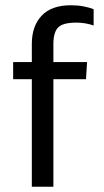

<svg xmlns="http://www.w3.org/2000/svg" viewBox="-20 -710 394 730"><path d="M101 0V-409H30V-474H101V-543Q101 -611 138.5 -650.5Q176 -690 249 -690Q275 -690 296.5 -686Q318 -682 336 -675V-613Q305 -624 270 -624Q219 -624 201 -605.5Q183 -587 183 -543V-474H311L307 -409H183V0Z"/></svg>

Font: Kanit Light
Style: Regular
Weight: 300
Designer: Katatrad Team
Foundry: CadsonDemak
Version: Version 2.000; ttfautohint (v1.8.3)